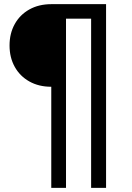

<svg xmlns="http://www.w3.org/2000/svg" viewBox="-20 -725 635 925"><path d="M227 180V-307Q167 -307 121.5 -332.5Q76 -358 51 -403Q26 -448 26 -506Q26 -564 51 -609Q76 -654 121.5 -679.5Q167 -705 228 -705H491V180H419V-635H298V180Z"/></svg>

Font: Nunito Sans 8pt
Style: Regular
Weight: 400
Version: Version 3.101;gftools[0.9.27]